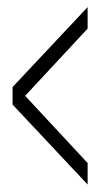

<svg xmlns="http://www.w3.org/2000/svg" viewBox="-20 -506 284 527"><path d="M220.5 0.5V-58.5L49 -243L220.5 -427.5V-486.5L14.5 -267V-219Z"/></svg>

Font: Anybody Condensed Light
Style: Regular
Weight: 300
Width: 3
Designer: Tyler Finck
Foundry: Etcetera Type Company
Version: Version 1.113;gftools[0.9.25]